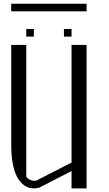

<svg xmlns="http://www.w3.org/2000/svg" viewBox="-20 -1040 602 1060"><path d="M42 -1019.5H458V-977.5H42ZM375 -879.9V-837.9H333V-879.9ZM167 -879.9V-837.9H125V-879.9ZM458 -792V0H375V-95.7L196.3 -3.9Q178.7 0 167 0Q110.4 0 75.2 -61.5Q42 -124 42 -240.2V-792H125V-63.5Q144.5 -42 167 -42Q176.8 -42 180.7 -43L375 -142.6V-792Z"/></svg>

Font: wanta
Style: Medium
Weight: 500
Version: Version 0.91